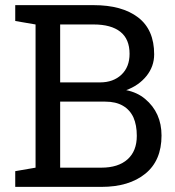

<svg xmlns="http://www.w3.org/2000/svg" viewBox="-20 -731 686 751"><path d="M376.5 0H39.6V-61.5L119.1 -75.2V-635.3L39.6 -648.9V-710.9H346.2Q457.5 -710.9 520.3 -662.8Q583 -614.7 583 -518.6Q583 -471.2 553 -433.8Q522.9 -396.5 473.6 -378.4Q517.1 -369.6 547.4 -344.2Q611.8 -290.5 611.8 -200.7Q611.8 -103 548.3 -51.5Q484.9 0 376.5 0ZM346.2 -635.3H215.3V-408.7H371.1Q422.9 -408.7 454.8 -438.7Q486.8 -468.8 486.8 -520.5Q486.8 -578.1 450.7 -606.7Q414.6 -635.3 346.2 -635.3ZM391.1 -333.5H215.3V-75.2H376.5Q442.4 -75.2 478.8 -107.7Q515.1 -140.1 515.1 -199.7Q515.1 -241.7 502 -271.5Q488.3 -301.3 460.7 -317.4Q433.1 -333.5 391.1 -333.5Z"/></svg>

Font: Battambang
Style: Regular
Weight: 400
Designer: Danh Hong
Version: Version 8.002; ttfautohint (v1.8.3)